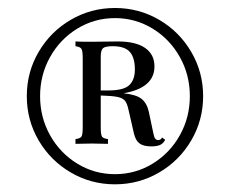

<svg xmlns="http://www.w3.org/2000/svg" viewBox="-20 -651 587 490"><path d="M498.4 -405.6Q498.4 -344.4 468.1 -292.7Q437.9 -241.1 386.3 -210.9Q334.7 -180.6 273.4 -180.6Q212.1 -180.6 160.5 -210.9Q108.9 -241.1 78.6 -292.7Q48.4 -344.4 48.4 -405.6Q48.4 -466.9 78.6 -518.5Q108.9 -570.2 160.5 -600.4Q212.1 -630.6 273.4 -630.6Q334.7 -630.6 386.3 -600.4Q437.9 -570.2 468.1 -518.5Q498.4 -466.9 498.4 -405.6ZM464.5 -405.6Q464.5 -459.7 439.1 -505.2Q413.7 -550.8 369.8 -577.8Q325.8 -604.8 273.4 -604.8Q221 -604.8 177 -577.8Q133.1 -550.8 107.7 -505.2Q82.3 -459.7 82.3 -405.6Q82.3 -351.6 107.7 -306Q133.1 -260.5 177 -233.5Q221 -206.5 273.4 -206.5Q325.8 -206.5 369.8 -233.5Q413.7 -260.5 439.1 -306Q464.5 -351.6 464.5 -405.6ZM393.5 -300 401.6 -294.4Q396.8 -284.7 388.3 -281Q379.8 -277.4 366.1 -277.4Q346 -277.4 335.9 -285.1Q325.8 -292.7 321.8 -310.5L308.1 -370.2Q304.8 -386.3 299.2 -393.5Q293.5 -400.8 279.8 -403.6Q266.1 -406.5 237.1 -407.3V-325.8Q237.1 -307.3 240.3 -302.4Q243.5 -297.6 255.6 -296V-283.9L214.5 -284.7L172.6 -283.9V-296Q184.7 -297.6 187.9 -302.4Q191.1 -307.3 191.1 -325.8V-502.4Q191.1 -521 187.9 -526.2Q184.7 -531.5 172.6 -533.1V-545.2Q182.3 -544.4 211.3 -544.4L280.6 -545.2Q326.6 -545.2 350.4 -528.6Q374.2 -512.1 374.2 -481.5Q374.2 -426.6 295.2 -412.9Q327.4 -409.7 341.1 -398.8Q354.8 -387.9 359.7 -366.1L369.4 -320.2Q370.2 -316.9 371.8 -308.9Q373.4 -300.8 376.2 -297.2Q379 -293.5 383.9 -293.5Q390.3 -293.5 393.5 -300ZM237.1 -506.5V-420.2H256.5Q296 -420.2 310.1 -433.9Q324.2 -447.6 324.2 -473.4Q324.2 -504 311.3 -518.5Q298.4 -533.1 267.7 -533.1Q248.4 -533.1 242.7 -527.8Q237.1 -522.6 237.1 -506.5Z"/></svg>

Font: Playfair Display
Style: Regular
Weight: 400
Designer: Claus Eggers Sørensen
Foundry: Claus Eggers Sørensen
Version: Version 1.005; ttfautohint (v1.2) -l 10 -r 42 -G 200 -x 21 -